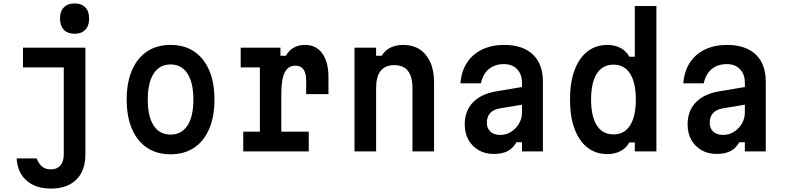

<svg xmlns="http://www.w3.org/2000/svg" viewBox="-20 -883 4590 1120"><path d="M114 -605H478V19Q478 113 425 165Q372 217 277 217Q188 217 135 170.5Q82 124 77 41H194Q206 73 226 89Q246 105 277 105Q313 105 332.5 82Q352 59 352 17V-490H114ZM415 -686Q375 -686 352.5 -709.5Q330 -733 330 -775Q330 -817 352.5 -840Q375 -863 415 -863Q455 -863 477.5 -840Q500 -817 500 -774Q500 -733 477.5 -709.5Q455 -686 415 -686Z M975 17Q895 17 838 -21Q781 -59 750 -130.5Q719 -202 719 -302Q719 -402 750 -473.5Q781 -545 838 -583Q895 -621 975 -621Q1055 -621 1112 -583Q1169 -545 1200 -473.5Q1231 -402 1231 -302Q1231 -202 1200 -130.5Q1169 -59 1112 -21Q1055 17 975 17ZM975 -98Q1039 -98 1073.5 -150.5Q1108 -203 1108 -302Q1108 -401 1073.5 -454Q1039 -507 975 -507Q911 -507 876.5 -454Q842 -401 842 -302Q842 -203 876.5 -150.5Q911 -98 975 -98Z M1384 -605H1616V-558H1648Q1664 -588 1692.5 -604.5Q1721 -621 1759 -621Q1824 -621 1860 -571.5Q1896 -522 1896 -433V-334H1766V-413Q1766 -500 1703 -500Q1661 -500 1641 -460.5Q1621 -421 1621 -339V-115H1781V0H1399V-115H1496V-490H1384Z M2048 0V-605H2174V-558H2207Q2225 -589 2257.5 -605Q2290 -621 2332 -621Q2388 -621 2428 -595Q2468 -569 2490 -520.5Q2512 -472 2512 -404V0H2386V-369Q2386 -436 2359.5 -469.5Q2333 -503 2280 -503Q2227 -503 2200.5 -469.5Q2174 -436 2174 -369V0Z M3035 -377V-274L2897 -251Q2859 -245 2839.5 -223.5Q2820 -202 2820 -167Q2820 -134 2841 -115Q2862 -96 2898 -96Q2932 -96 2960.5 -113.5Q2989 -131 3007 -161Q3025 -191 3025 -227V-400Q3025 -450 2996.5 -479.5Q2968 -509 2919 -509Q2884 -509 2856.5 -496Q2829 -483 2811 -458Q2793 -433 2785 -397H2666Q2671 -466 2703.5 -516.5Q2736 -567 2792 -594Q2848 -621 2921 -621Q3029 -621 3088 -565.5Q3147 -510 3147 -407V0H3025V-53H2992Q2974 -19 2942 -2Q2910 15 2861 15Q2810 15 2772 -7Q2734 -29 2712.5 -67.5Q2691 -106 2691 -157Q2691 -236 2738.5 -285.5Q2786 -335 2874 -350Z M3524 16Q3456 16 3407 -22Q3358 -60 3331.5 -131.5Q3305 -203 3305 -302Q3305 -402 3331.5 -473.5Q3358 -545 3407 -583Q3456 -621 3524 -621Q3566 -621 3600 -603Q3634 -585 3651 -552H3683V-848H3809V0H3683V-52H3651Q3634 -20 3600 -2Q3566 16 3524 16ZM3559 -99Q3622 -99 3655.5 -151.5Q3689 -204 3689 -302Q3689 -401 3655.5 -453.5Q3622 -506 3559 -506Q3495 -506 3461.5 -453.5Q3428 -401 3428 -302Q3428 -204 3461.5 -151.5Q3495 -99 3559 -99Z M4335 -377V-274L4197 -251Q4159 -245 4139.5 -223.5Q4120 -202 4120 -167Q4120 -134 4141 -115Q4162 -96 4198 -96Q4232 -96 4260.5 -113.5Q4289 -131 4307 -161Q4325 -191 4325 -227V-400Q4325 -450 4296.5 -479.5Q4268 -509 4219 -509Q4184 -509 4156.5 -496Q4129 -483 4111 -458Q4093 -433 4085 -397H3966Q3971 -466 4003.5 -516.5Q4036 -567 4092 -594Q4148 -621 4221 -621Q4329 -621 4388 -565.5Q4447 -510 4447 -407V0H4325V-53H4292Q4274 -19 4242 -2Q4210 15 4161 15Q4110 15 4072 -7Q4034 -29 4012.5 -67.5Q3991 -106 3991 -157Q3991 -236 4038.5 -285.5Q4086 -335 4174 -350Z"/></svg>

Font: Martian Mono SemiCondensed Medium
Style: Regular
Weight: 500
Width: 4
Designer: Roman Shamin
Foundry: Evil Martians
Version: Version 1.000